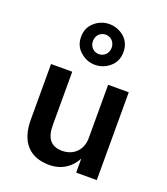

<svg xmlns="http://www.w3.org/2000/svg" viewBox="-138 -839 821 945"><g transform="rotate(20 272.5 -366.5)"><path d="M162 -637C162 -605 173 -579 196 -560C218 -540 244 -530 273 -530C302 -530 328 -540 351 -560C373 -579 384 -605 384 -637C384 -668 373 -694 351 -714C328 -733 302 -743 273 -743C244 -743 218 -733 196 -714C173 -694 162 -668 162 -637ZM224 -637C224 -669 248 -688 273 -688C298 -688 322 -669 322 -637C322 -605 298 -586 273 -586C248 -586 224 -605 224 -637ZM368 0H476V-460H368V-180C368 -119 326 -77 266 -77C206 -77 180 -113 180 -180V-460H69V-168C69 -51 128 10 229 10C264 10 293 1 318 -16C339 -30 355 -49 368 -73Z"/></g></svg>

Font: Jost Medium
Style: Regular
Weight: 500
Version: Version 3.710